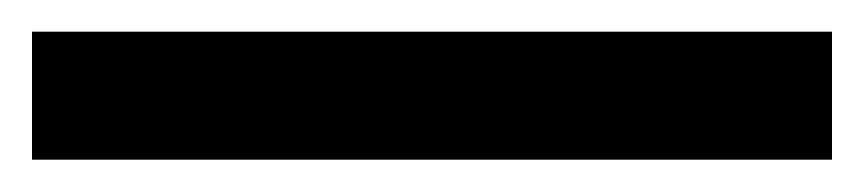

<svg xmlns="http://www.w3.org/2000/svg" viewBox="-20 -10 540 120"><path d="M0 9.8H500V89.8H0Z"/></svg>

Font: Bebas Neue Bold
Style: Regular
Weight: 700
Designer: Ryoichi Tsunekawa
Foundry: Ryoichi Tsunekawa
Version: Version 1.300